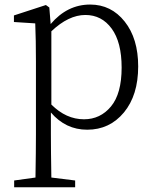

<svg xmlns="http://www.w3.org/2000/svg" viewBox="-20 -545 667 827"><path d="M201.2 -410.2V-94.7Q264.6 -31.2 341.8 -31.2Q412.1 -31.2 458 -86.4Q503.9 -141.6 503.9 -253.9Q503.9 -363.3 460.9 -421.9Q418 -480.5 347.7 -480.5Q275.4 -480.5 201.2 -410.2ZM192.4 -512.7 198.2 -441.4Q269.5 -525.4 368.2 -525.4Q459 -525.4 517.1 -452.1Q575.2 -378.9 575.2 -258.8Q575.2 -134.8 513.7 -60.5Q452.1 13.7 355.5 13.7Q262.7 13.7 199.2 -60.5V32.2Q199.2 100.6 201.2 219.7L303.7 232.4V261.7H41V232.4L132.8 219.7Q134.8 102.5 134.8 34.2V-279.3Q134.8 -373 131.8 -444.3L40 -450.2V-478.5L177.7 -523.4Z"/></svg>

Font: Bpmf Zihi Serif Light
Style: Light
Weight: 300
Foundry: But Ko
Version: Version 1.320